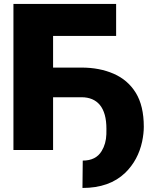

<svg xmlns="http://www.w3.org/2000/svg" viewBox="-20 -747 769 956"><path d="M390.6 188.9 392 52.6Q457.7 52.6 486.2 5Q508.2 -31.2 509.6 -78.5L509.9 -105.1Q509.9 -145.6 501.6 -175.2Q493.3 -204.9 477.3 -224.3Q461.3 -243.6 438.4 -253.2Q415.5 -262.8 386.4 -262.8H244.3V0H46.9V-727.3H558.2V-568.2H244.3V-410.5H386.4Q475.1 -410.5 545.5 -380Q616.1 -349.4 655.9 -285.2Q696 -220.5 696 -115.4Q696 -82.7 687.9 -43Q668 50.4 603.7 113.3Q525.2 188.9 390.6 188.9Z"/></svg>

Font: Linik Sans Black
Style: Regular
Weight: 900
Designer: Fonts by Rasmus Andersson / Changes by Cristiano Sobral with parts from Marc Monis
Foundry: rsms
Version: Version 3.020; ttfautohint (v1.6)